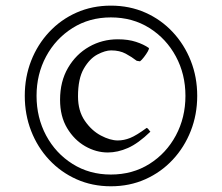

<svg xmlns="http://www.w3.org/2000/svg" viewBox="-20 -650 792 685"><path d="M375.5 14.6Q309.1 14.6 252.9 -10.5Q196.8 -35.6 155.3 -80.1Q113.8 -124.5 91.1 -182.9Q68.4 -241.2 68.4 -308.1Q68.4 -375 91.1 -433.1Q113.8 -491.2 155.3 -535.6Q196.8 -580.1 252.9 -605Q309.1 -629.9 375.5 -629.9Q442.4 -629.9 498.5 -605Q554.7 -580.1 596.2 -535.6Q637.7 -491.2 660.6 -433.1Q683.6 -375 683.6 -308.1Q683.6 -241.2 660.6 -182.9Q637.7 -124.5 596.2 -80.1Q554.7 -35.6 498.5 -10.5Q442.4 14.6 375.5 14.6ZM375.5 -27.3Q453.1 -27.3 513.2 -65.2Q573.2 -103 607.4 -166.7Q641.6 -230.5 641.6 -308.1Q641.6 -385.3 607.4 -448.7Q573.2 -512.2 513.2 -550Q453.1 -587.9 375.5 -587.9Q298.8 -587.9 238.8 -550Q178.7 -512.2 144.5 -448.7Q110.4 -385.3 110.4 -308.1Q110.4 -230.5 144.5 -166.7Q178.7 -103 238.8 -65.2Q298.8 -27.3 375.5 -27.3ZM364.7 -106Q322.8 -106 283.7 -128.4Q244.6 -150.9 219.5 -192.9Q194.3 -234.9 194.3 -293.9Q194.3 -359.4 222.7 -408Q251 -456.5 297.9 -483.2Q344.7 -509.8 400.4 -509.8Q437.5 -509.8 465.1 -500.7Q492.7 -491.7 510.7 -479Q513.2 -477.1 507.6 -467Q502 -457 493.7 -446.3Q485.4 -435.5 479.5 -431.2L467.8 -433.1Q450.2 -446.8 428.5 -458.5Q406.7 -470.2 376.5 -470.2Q355.5 -470.2 327.6 -455.6Q299.8 -440.9 279.1 -405.3Q258.3 -369.6 258.3 -306.2Q258.3 -254.4 282.5 -219.2Q306.6 -184.1 339.8 -166.5Q373 -148.9 400.4 -148.9Q421.9 -148.9 444.1 -157.7Q466.3 -166.5 503.4 -193.8Q507.3 -192.4 511 -187Q514.6 -181.6 516.6 -180.2Q473.1 -138.2 436.5 -122.1Q399.9 -106 364.7 -106Z"/></svg>

Font: David Libre
Style: Regular
Weight: 400
Designer: Ismar David, J. Victor Gaultney, Annie Olsen and Meir Sadan
Foundry: Monotype Imaging Inc. & SIL International
Version: Version 1.100; ttfautohint (v1.8.4.7-5d5b)